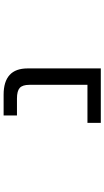

<svg xmlns="http://www.w3.org/2000/svg" viewBox="217 -781 566 1040"><g transform="rotate(-90 500.0 -261.0)"><path d="M560.5 -384.8Q560.5 -421.9 543.9 -437Q527.3 -452.1 486.3 -452.1H394.5V-524.4H506.8Q649.4 -524.4 649.4 -394.5V2H354.5V-70.3H560.5Z"/></g></svg>

Font: GenEi Gothic M Regular
Style: Regular
Weight: 400
Designer: o_tamon (Modified); [Source Han Sans]
Ryoko NISHIZUKA  (kana & ideographs); Paul D. Hunt (Latin, Greek & Cyrillic); Wenl
Version: Version 1.1a;Original Version 1.004